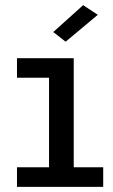

<svg xmlns="http://www.w3.org/2000/svg" viewBox="-20 -726 440 746"><path d="M46 0V-76H170.5V-424H46V-500H266.5V-76H381V0ZM235 -564 187 -601.5 303 -706 360 -668.5Z"/></svg>

Font: Trispace SemiCondensed
Style: Regular
Weight: 400
Width: 4
Designer: Tyler Finck
Foundry: Etcetera Type Company
Version: Version 1.210; ttfautohint (v1.8.3)